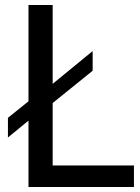

<svg xmlns="http://www.w3.org/2000/svg" viewBox="-20 -747 558 767"><path d="M515.1 0H93.8V-265.1L11.7 -197.8V-276.4L93.8 -342.3V-727.1H190.4V-412.1L350.1 -543V-464.4L190.4 -335.4V-85.9H515.1Z"/></svg>

Font: IranNastaliq
Style: Regular
Weight: 400
Designer: Hossein Zahedi
Version: Version 1.5